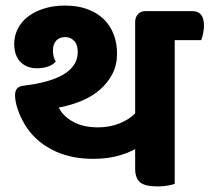

<svg xmlns="http://www.w3.org/2000/svg" viewBox="-20 -658 752 689"><path d="M607 -514V2Q597 5 581.5 8Q566 11 546 11Q500 11 482.5 -4Q465 -19 465 -53V-123Q436 -107 398.5 -97.5Q361 -88 314 -88Q228 -88 164.5 -122Q101 -156 68 -213Q53 -238 43.5 -266Q34 -294 34 -317Q34 -331 41 -340Q48 -349 68 -351Q110 -356 145 -365.5Q180 -375 205.5 -389.5Q231 -404 245 -424.5Q259 -445 259 -472Q259 -498 246 -511.5Q233 -525 214 -525Q194 -525 182 -512.5Q170 -500 170 -477Q170 -463 173 -453.5Q176 -444 180 -437Q171 -426 153 -419.5Q135 -413 112 -413Q96 -413 81.5 -418Q67 -423 55.5 -433.5Q44 -444 37.5 -461Q31 -478 31 -501Q31 -528 43 -553Q55 -578 78 -596.5Q101 -615 135.5 -626.5Q170 -638 214 -638Q259 -638 294 -625Q329 -612 352.5 -589Q376 -566 388 -534.5Q400 -503 400 -466Q400 -425 383.5 -393Q367 -361 339 -336.5Q311 -312 272.5 -296Q234 -280 191 -272Q205 -242 241.5 -221.5Q278 -201 332 -201Q374 -201 408.5 -215Q443 -229 465 -251V-579Q465 -596 475 -607Q485 -618 501 -618H671Q712 -618 712 -566Q712 -555 709 -539Q706 -523 702 -514Z"/></svg>

Font: Baloo 2
Style: Bold
Weight: 700
Designer: Sarang Kulkarni and Ek Type
Foundry: Ek Type
Version: Version 1.640;hotconv 1.0.111;makeotfexe 2.5.65597; ttfautoh